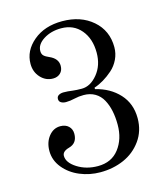

<svg xmlns="http://www.w3.org/2000/svg" viewBox="-110 -813 795 912"><g transform="rotate(-15 287.0 -357.0)"><path d="M62.5 -146.5Q62.5 -189 85.4 -218Q108.4 -247.1 142.6 -247.1Q168 -247.1 183.1 -232.7Q198.2 -218.3 198.2 -195.3Q198.2 -148.9 156.7 -137.7Q123 -128.4 123 -106.4Q123 -72.8 166.7 -45.2Q210.4 -17.6 267.6 -17.6Q334.5 -17.6 371.3 -65.4Q408.2 -113.3 408.2 -183.6Q408.2 -220.7 401.6 -252Q395 -283.2 381.3 -308.1Q367.7 -333 343.8 -347.2Q319.8 -361.3 288.1 -361.3Q263.7 -361.3 243.7 -356.4Q219.7 -350.6 199.2 -350.6Q185.5 -350.6 175.5 -356.4Q165.5 -362.3 165.5 -374.5Q165.5 -386.7 175.5 -392.6Q185.5 -398.4 199.2 -398.4Q221.2 -398.4 243.2 -395Q262.7 -392.6 288.1 -392.6Q330.6 -392.6 365.5 -435.1Q400.4 -477.5 400.4 -540Q400.4 -608.9 364 -652.1Q327.6 -695.3 266.6 -695.3Q216.8 -695.3 180.2 -672.1Q143.6 -648.9 143.6 -616.2Q143.6 -601.1 152.1 -593Q160.6 -585 178.2 -577.6Q219.2 -559.6 219.2 -523.9Q219.2 -501 205.1 -487.8Q190.9 -474.6 169.4 -474.6Q133.3 -474.6 108.2 -502Q83 -529.3 83 -569.3Q83 -633.8 138.2 -680.2Q193.4 -726.6 279.8 -726.6Q371.1 -726.6 429.7 -675.8Q488.3 -625 488.3 -543.5Q488.3 -512.2 474.9 -484.1Q461.4 -456.1 439.2 -436.5Q417 -417 394 -403.3Q371.1 -389.6 347.7 -381.8V-374.5Q418.9 -357.4 463.4 -309.1Q507.8 -260.7 507.8 -189Q507.8 -126.5 474.1 -79.6Q440.4 -32.7 387.5 -9.5Q334.5 13.7 271.5 13.7Q218.8 13.7 171.1 -6.1Q123.5 -25.9 93 -63.2Q62.5 -100.6 62.5 -146.5Z"/></g></svg>

Font: Theano Modern
Style: Regular
Weight: 400
Designer: Alexey Kryukov
Version: Version 2.00